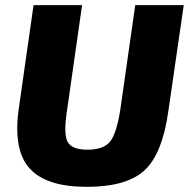

<svg xmlns="http://www.w3.org/2000/svg" viewBox="-20 -710 732 744"><path d="M692 -690 632 -277Q609 -114 540 -50Q471 14 316 14Q161 14 96 -56Q31 -126 52 -284L110 -690H298L239 -277Q226 -191 242 -160.5Q258 -130 319 -130Q382 -130 407 -162Q432 -194 446 -284L504 -690Z"/></svg>

Font: Exo 2.0 Extra Bold
Style: Italic
Weight: 800
Italic angle: -8°
Designer: Natanael Gama
Version: Version 1.001;PS 001.001;hotconv 1.0.70;makeotf.lib2.5.58329